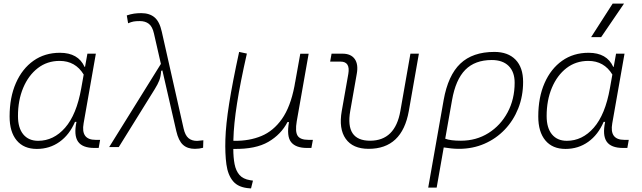

<svg xmlns="http://www.w3.org/2000/svg" viewBox="-20 -815 3556 1064"><path d="M451.2 -444.3 464.4 -517.6H511.2L443.4 -131.8Q426.8 -40 509.8 -40H534.7L526.9 4.9H503.4Q436.5 4.9 412.4 -30.3Q388.2 -65.4 403.8 -139.6H395.5Q364.7 -67.9 309.8 -28.8Q254.9 10.3 184.1 10.3Q111.8 10.3 72.5 -36.9Q33.2 -84 33.2 -169.4Q33.2 -275.4 68.1 -354.7Q103 -434.1 165.5 -478.3Q228 -522.5 312 -522.5Q413.6 -522.5 448.7 -444.3ZM310.5 -477.5Q241.2 -477.5 189.5 -437.5Q137.7 -397.5 108.6 -328.4Q79.6 -259.3 79.6 -171.9Q79.6 -106 109.1 -70.3Q138.7 -34.7 191.4 -34.7Q277.3 -34.7 340.8 -107.2Q404.3 -179.7 430.2 -325.7L443.8 -401.9Q397.9 -477.5 310.5 -477.5Z M1059.6 9.8Q1018.6 9.8 993.9 -12.7Q969.2 -35.2 957 -88.4L879.9 -424.8L873 -422.4Q871.1 -391.1 862.8 -369.6Q854.5 -348.1 837.4 -320.8L638.2 0H585L871.6 -460.9L833 -629.9Q824.7 -667.5 804.9 -682.9Q785.2 -698.2 754.9 -698.2Q732.9 -698.2 720.2 -695.8Q707.5 -693.4 689.9 -686L682.6 -729.5Q704.1 -736.8 722.7 -739.5Q741.2 -742.2 762.7 -742.2Q808.6 -742.2 836.4 -718.8Q864.3 -695.3 876.5 -639.6L997.6 -102.5Q1005.9 -65.4 1024.2 -49.8Q1042.5 -34.2 1072.3 -34.2Q1079.6 -34.2 1106.9 -37.6L1105.5 3.9Q1084.5 9.8 1059.6 9.8Z M1371.1 229 1363.3 228.5Q1301.8 224.6 1272.2 189.9Q1242.7 155.3 1234.6 95.7Q1226.6 36.1 1229 -42.5Q1231.4 -124 1250 -241.7Q1268.6 -359.4 1305.2 -527.3L1348.1 -518.1Q1311.5 -356.9 1293.5 -241.5Q1275.4 -126 1273.4 -42Q1273.4 -38.1 1273.4 -34.7H1280.8Q1361.8 -33.7 1428.5 -61.3Q1495.1 -88.9 1542.2 -155.5Q1589.4 -222.2 1611.8 -337.9L1615.2 -357.9Q1615.7 -358.9 1615.7 -359.9V-359.4L1644 -517.1H1690.4L1624.5 -143.1Q1614.7 -85.9 1629.2 -63Q1643.6 -40 1689.5 -40H1713.9L1705.6 4.9H1681.6Q1619.1 4.9 1593.3 -27.3Q1567.4 -59.6 1581.5 -138.7H1573.2Q1537.6 -69.8 1467 -28.8Q1396.5 12.2 1275.9 10.3H1272.9Q1272.9 57.6 1280 94.5Q1287.1 131.3 1306.9 154.3Q1326.7 177.2 1366.2 183.6L1381.8 186Z M2022.9 9.8Q1935.1 9.8 1895.8 -45.9Q1856.4 -101.6 1874 -200.2L1910.2 -405.3Q1921.9 -473.6 1867.2 -473.6H1809.6L1817.4 -517.6H1877.9Q1924.8 -517.6 1945.8 -488Q1966.8 -458.5 1957 -405.3L1920.9 -200.2Q1892.1 -35.2 2030.8 -35.2Q2169.9 -35.2 2198.7 -200.2L2254.4 -517.6H2301.3L2245.6 -200.2Q2208.5 9.8 2022.9 9.8Z M2719.7 -527.3Q2795.4 -527.3 2837.2 -484.1Q2878.9 -440.9 2878.9 -361.3Q2878.9 -282.2 2852.1 -214.6Q2825.2 -147 2777.1 -96.7Q2729 -46.4 2664.3 -18.3Q2599.6 9.8 2523.4 9.8Q2502 9.8 2481.2 7.6Q2460.4 5.4 2439 2L2399.9 224.6H2353L2438.5 -260.3Q2462.9 -397.5 2531 -462.4Q2599.1 -527.3 2719.7 -527.3ZM2447.3 -46.4Q2475.6 -35.2 2534.2 -35.2Q2619.1 -35.2 2686.5 -77.4Q2753.9 -119.6 2793 -192.4Q2832 -265.1 2832 -356.4Q2832 -416.5 2798.8 -449.5Q2765.6 -482.4 2705.1 -482.4Q2612.3 -482.4 2558.6 -428.2Q2504.9 -374 2484.9 -259.3Z M3380.9 -444.3 3394 -517.6H3440.9L3373 -131.8Q3356.4 -40 3439.5 -40H3464.4L3456.5 4.9H3433.1Q3366.2 4.9 3342 -30.3Q3317.9 -65.4 3333.5 -139.6H3325.2Q3294.4 -67.9 3239.5 -28.8Q3184.6 10.3 3113.8 10.3Q3041.5 10.3 3002.2 -36.9Q2962.9 -84 2962.9 -169.4Q2962.9 -275.4 2997.8 -354.7Q3032.7 -434.1 3095.2 -478.3Q3157.7 -522.5 3241.7 -522.5Q3343.3 -522.5 3378.4 -444.3ZM3240.2 -477.5Q3170.9 -477.5 3119.1 -437.5Q3067.4 -397.5 3038.3 -328.4Q3009.3 -259.3 3009.3 -171.9Q3009.3 -106 3038.8 -70.3Q3068.4 -34.7 3121.1 -34.7Q3207 -34.7 3270.5 -107.2Q3334 -179.7 3359.9 -325.7L3373.5 -401.9Q3327.6 -477.5 3240.2 -477.5ZM3255.9 -609.4 3375 -794.9H3438L3311.5 -609.4Z"/></svg>

Font: Cascadia Mono NF ExtraLight
Style: Italic
Weight: 200
Italic angle: -10°
Monospace: yes
Designer: Aaron Bell
Foundry: Saja Typeworks
Version: Version 2404.023; ttfautohint (v1.8.4)